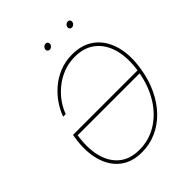

<svg xmlns="http://www.w3.org/2000/svg" viewBox="-246 -1050 1208 1208"><g transform="rotate(-45 357.5 -446.5)"><path d="M311.5 9.8Q222.2 9.8 164.3 -36.9Q106.4 -83.5 84.2 -165.5Q62 -247.6 78.6 -353.5L82 -375H663.6L660.2 -352.5H91.3L102.1 -357.4Q85.4 -256.3 104.2 -178.5Q123 -100.6 175.3 -56.6Q227.5 -12.7 311.5 -12.7Q397.5 -12.7 469 -56.9Q540.5 -101.1 588.9 -180.2Q637.2 -259.3 654.3 -363.3Q671.9 -468.8 651.1 -547.9Q630.4 -627 575.9 -670.9Q521.5 -714.8 437.5 -714.8Q381.3 -714.8 333 -695.6Q284.7 -676.3 246.3 -644.5Q208 -612.8 181.6 -575Q155.3 -537.1 142.6 -500H119.6Q132.8 -539.1 160.2 -580.6Q187.5 -622.1 227.8 -657.7Q268.1 -693.4 320.8 -715.3Q373.5 -737.3 437 -737.3Q527.3 -737.3 587.4 -690.4Q647.5 -643.6 671.4 -559.6Q695.3 -475.6 676.8 -363.3Q663.1 -279.8 630.4 -211.4Q597.7 -143.1 549.6 -93.5Q501.5 -43.9 440.9 -17.1Q380.4 9.8 311.5 9.8ZM555.7 -857.4Q545.9 -857.4 540.3 -864.3Q534.7 -871.1 536.6 -880.4Q538.1 -889.6 545.9 -896.5Q553.7 -903.3 563.5 -903.3Q572.8 -903.3 578.1 -896.7Q583.5 -890.1 582 -880.4Q580.6 -871.1 572.8 -864.3Q564.9 -857.4 555.7 -857.4ZM358.4 -857.4Q348.6 -857.4 343 -864.3Q337.4 -871.1 339.4 -880.4Q340.8 -889.6 348.6 -896.5Q356.4 -903.3 366.2 -903.3Q375.5 -903.3 380.9 -896.7Q386.2 -890.1 384.8 -880.4Q383.3 -871.1 375.5 -864.3Q367.7 -857.4 358.4 -857.4Z"/></g></svg>

Font: Inter 24pt Thin
Style: Italic
Weight: 250
Italic angle: -9.3988°
Version: Version 4.001;git-66647c0bb